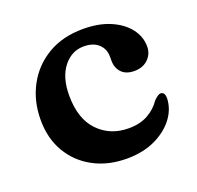

<svg xmlns="http://www.w3.org/2000/svg" viewBox="-95 -587 716 699"><g transform="rotate(-20 263.0 -237.0)"><path d="M492 -346.5Q492 -317.5 471.8 -297.8Q451.5 -278 418.5 -278Q386 -278 369 -296Q352 -314 352 -342.5V-357.5Q352 -388 331.2 -406.8Q310.5 -425.5 274.5 -425.5Q227.5 -425.5 195.8 -385.5Q164 -345.5 164 -275Q164 -184.5 210.2 -136.8Q256.5 -89 327.5 -89Q371.5 -89 402.5 -106.2Q433.5 -123.5 452.5 -152Q469.5 -169 479 -169Q496 -168.5 495.5 -143.5Q494 -102 466.8 -66.5Q439.5 -31 392.5 -9.2Q345.5 12.5 284 12.5Q211.5 12.5 155.5 -17.5Q99.5 -47.5 67.8 -101.2Q36 -155 36 -227Q36 -300.5 67.8 -359.2Q99.5 -418 157.2 -452Q215 -486 293.5 -486Q354.5 -486 399 -466.8Q443.5 -447.5 467.8 -415.8Q492 -384 492 -346.5Z"/></g></svg>

Font: Fraunces 9pt S050 SemiBold
Style: Regular
Weight: 600
Version: Version 1.000; ttfautohint (v1.8.3)